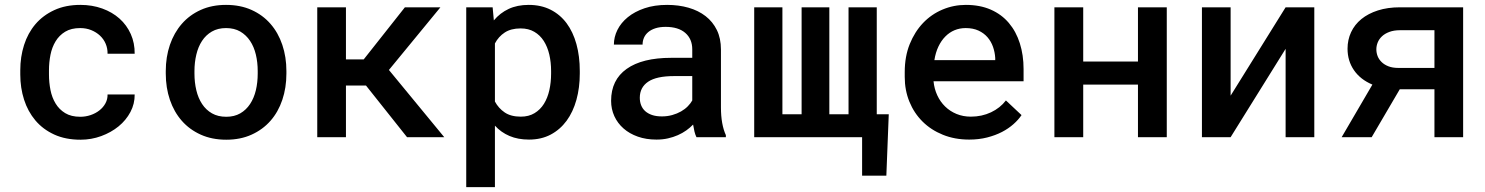

<svg xmlns="http://www.w3.org/2000/svg" viewBox="-20 -558 6041 781"><path d="M306.6 -83Q328.1 -83 348.4 -89.8Q368.7 -96.7 384.3 -108.9Q399.9 -121.1 408.9 -137.7Q418 -154.3 417.5 -173.8H527.8Q528.3 -135.7 510.5 -102.3Q492.7 -68.8 462.2 -43.9Q431.6 -19 391.6 -4.4Q351.6 10.3 307.6 10.3Q246.6 10.3 200.7 -10.7Q154.8 -31.7 124 -68.1Q93.3 -104.5 77.9 -152.6Q62.5 -200.7 62.5 -254.9V-272.5Q62.5 -326.7 77.9 -375Q93.3 -423.3 124 -459.5Q154.8 -495.6 200.7 -516.8Q246.6 -538.1 307.1 -538.1Q355 -538.1 395.8 -523.4Q436.5 -508.8 466.1 -482.4Q495.6 -456.1 512 -419.4Q528.3 -382.8 527.8 -339.4H417.5Q418 -360.8 409.9 -379.9Q401.9 -398.9 386.7 -413.1Q371.6 -427.2 351.1 -435.5Q330.6 -443.8 306.2 -443.8Q269.5 -443.8 245.1 -429Q220.7 -414.1 206.1 -389.9Q191.4 -365.7 185.3 -335Q179.2 -304.2 179.2 -272.5V-254.9Q179.2 -222.7 185.3 -191.9Q191.4 -161.1 206.1 -137Q220.7 -112.8 245.1 -97.9Q269.5 -83 306.6 -83Z M654.3 -269Q654.3 -326.2 671.1 -375.5Q688 -424.8 719.5 -460.9Q751 -497.1 796.4 -517.6Q841.8 -538.1 899.4 -538.1Q957.5 -538.1 1003.2 -517.6Q1048.8 -497.1 1080.3 -460.9Q1111.8 -424.8 1128.4 -375.5Q1145 -326.2 1145 -269V-258.8Q1145 -201.2 1128.4 -151.9Q1111.8 -102.5 1080.3 -66.7Q1048.8 -30.8 1003.4 -10.3Q958 10.3 900.4 10.3Q842.3 10.3 796.6 -10.3Q751 -30.8 719.5 -66.7Q688 -102.5 671.1 -151.9Q654.3 -201.2 654.3 -258.8ZM771 -258.8Q771 -222.7 778.6 -190.9Q786.1 -159.2 802 -135Q817.9 -110.8 842.3 -96.9Q866.7 -83 900.4 -83Q933.1 -83 957.3 -96.9Q981.4 -110.8 997.3 -135Q1013.2 -159.2 1020.8 -190.9Q1028.3 -222.7 1028.3 -258.8V-269Q1028.3 -304.2 1020.8 -335.9Q1013.2 -367.7 997.3 -391.6Q981.4 -415.5 957.3 -429.7Q933.1 -443.8 899.4 -443.8Q866.2 -443.8 841.8 -429.7Q817.4 -415.5 801.8 -391.6Q786.1 -367.7 778.6 -335.9Q771 -304.2 771 -269Z M1468.8 -210H1387.2V0H1270.5V-528.3H1387.2V-316.4H1459.5L1627 -528.3H1771.5L1562 -273.4L1787.1 0H1635.7Z M2338.4 -258.8Q2338.4 -201.2 2324.7 -151.9Q2311 -102.5 2284.7 -66.7Q2258.3 -30.8 2220 -10.5Q2181.6 9.8 2131.8 9.8Q2086.9 9.8 2052.5 -4.9Q2018.1 -19.5 1993.2 -46.9V203.1H1876.5V-528.3H1983.9L1988.8 -475.1Q2014.2 -505.4 2049.1 -521.7Q2084 -538.1 2130.4 -538.1Q2180.7 -538.1 2219.5 -518.6Q2258.3 -499 2284.7 -463.6Q2311 -428.2 2324.7 -378.7Q2338.4 -329.1 2338.4 -269ZM2221.7 -269Q2221.7 -304.7 2214.4 -336.2Q2207 -367.7 2191.9 -391.4Q2176.8 -415 2153.3 -428.7Q2129.9 -442.4 2097.7 -442.4Q2058.6 -442.4 2033.2 -425.8Q2007.8 -409.2 1993.2 -381.3V-145Q2007.8 -117.7 2033 -100.6Q2058.1 -83.5 2098.6 -83.5Q2130.9 -83.5 2154.3 -97.7Q2177.7 -111.8 2192.6 -135.7Q2207.5 -159.7 2214.6 -191.4Q2221.7 -223.1 2221.7 -258.8Z M2813 0Q2808.1 -9.8 2804.9 -22.9Q2801.8 -36.1 2799.3 -51.3Q2787.1 -38.6 2771.7 -27.6Q2756.3 -16.6 2737.5 -8.3Q2718.8 0 2697 4.9Q2675.3 9.8 2650.4 9.8Q2608.4 9.8 2574.5 -2.2Q2540.5 -14.2 2516.4 -35.4Q2492.2 -56.6 2479 -85.4Q2465.8 -114.3 2465.8 -147.9Q2465.8 -232.9 2529.1 -277.8Q2592.3 -322.8 2710.4 -322.8H2795.9V-357.4Q2795.9 -399.4 2767.6 -424.1Q2739.3 -448.7 2687.5 -448.7Q2664.1 -448.7 2646.5 -443.1Q2628.9 -437.5 2617.2 -427.7Q2605.5 -418 2599.6 -404.8Q2593.8 -391.6 2593.8 -376.5H2477.1Q2477.1 -407.2 2491.5 -436.3Q2505.9 -465.3 2533.7 -488Q2561.5 -510.7 2601.8 -524.4Q2642.1 -538.1 2693.8 -538.1Q2740.7 -538.1 2780.8 -526.6Q2820.8 -515.1 2850.1 -492.4Q2879.4 -469.7 2896 -435.8Q2912.6 -401.9 2912.6 -356.4V-121.1Q2912.6 -86.4 2917.7 -57.9Q2922.9 -29.3 2932.6 -8.3V0ZM2672.4 -84.5Q2694.8 -84.5 2714.6 -90.1Q2734.4 -95.7 2750.2 -104.7Q2766.1 -113.8 2777.6 -125.5Q2789.1 -137.2 2795.9 -149.4V-248.5H2721.7Q2650.4 -248.5 2616.5 -225.6Q2582.5 -202.6 2582.5 -160.2Q2582.5 -144 2587.9 -130.1Q2593.3 -116.2 2604.2 -106.2Q2615.2 -96.2 2632.1 -90.3Q2648.9 -84.5 2672.4 -84.5Z M3162.6 -528.3V-93.3H3240.7V-528.3H3353.5V-93.3H3431.6V-528.3H3546.4V-93.3H3595.2L3585.4 156.7H3486.8V0H3047.9V-528.3Z M3922.4 9.8Q3863.8 9.8 3815.4 -9.8Q3767.1 -29.3 3732.7 -63.5Q3698.2 -97.7 3679.2 -144.3Q3660.2 -190.9 3660.2 -245.1V-265.1Q3660.2 -328.1 3680.4 -378.4Q3700.7 -428.7 3734.6 -464.4Q3768.6 -500 3813.7 -519Q3858.9 -538.1 3908.7 -538.1Q3966.3 -538.1 4010.3 -518.8Q4054.2 -499.5 4083.7 -464.6Q4113.3 -429.7 4128.4 -381.8Q4143.6 -334 4143.6 -276.9V-227.5H3777.3Q3780.3 -196.8 3792.5 -170.4Q3804.7 -144 3824.5 -124.8Q3844.2 -105.5 3870.8 -94.5Q3897.5 -83.5 3929.2 -83.5Q3973.6 -83.5 4011 -101.1Q4048.3 -118.7 4071.8 -149.4L4135.3 -89.8Q4122.6 -70.8 4102.5 -53Q4082.5 -35.2 4055.7 -21.2Q4028.8 -7.3 3995.4 1.2Q3961.9 9.8 3922.4 9.8ZM3908.2 -443.8Q3883.8 -443.8 3862.8 -435.1Q3841.8 -426.3 3825.2 -409.4Q3808.6 -392.6 3797.1 -368.4Q3785.6 -344.2 3780.8 -313.5H4028.3V-322.3Q4026.9 -345.7 4019.3 -367.4Q4011.7 -389.2 3997.1 -406.2Q3982.4 -423.3 3960.2 -433.6Q3938 -443.8 3908.2 -443.8Z M4726.1 0H4608.9V-213.9H4386.2V0H4269V-528.3H4386.2V-307.6H4608.9V-528.3H4726.1Z M5209.5 -528.3H5326.2V0H5209.5V-359.4L4985.8 0H4869.1V-528.3H4985.8V-168.9Z M5931.6 -528.3V0H5814.9V-194.8H5673.8L5559.6 0H5437.5L5562.5 -213.9Q5513.7 -234.4 5487.5 -272.5Q5461.4 -310.5 5461.4 -359.9Q5461.4 -396 5475.8 -427Q5490.2 -458 5517.8 -480.5Q5545.4 -502.9 5585 -515.6Q5624.5 -528.3 5674.8 -528.3ZM5578.6 -357.4Q5578.6 -343.3 5583.7 -329.8Q5588.9 -316.4 5599.9 -305.7Q5610.8 -294.9 5627.7 -288.3Q5644.5 -281.7 5668 -281.7H5814.9V-435.1H5674.8Q5649.9 -435.1 5631.6 -428.2Q5613.3 -421.4 5601.6 -410.4Q5589.8 -399.4 5584.2 -385.5Q5578.6 -371.6 5578.6 -357.4Z"/></svg>

Font: Roboto Mono
Style: Regular
Weight: 500
Designer: Google
Version: Version 2.000986; 2015; ttfautohint (v1.3)